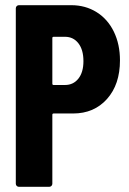

<svg xmlns="http://www.w3.org/2000/svg" viewBox="-20 -721 498 741"><path d="M41 -12V-689Q41 -694 44.5 -697.5Q48 -701 53 -701H255Q310 -701 353 -674Q396 -647 419.5 -598.5Q443 -550 443 -488Q443 -395 393 -339Q343 -283 262 -283H187Q182 -283 182 -278V-12Q182 -7 178.5 -3.5Q175 0 170 0H53Q48 0 44.5 -3.5Q41 -7 41 -12ZM187 -393H231Q263 -393 282.5 -417.5Q302 -442 302 -485Q302 -529 282.5 -554Q263 -579 231 -579H187Q182 -579 182 -574V-398Q182 -393 187 -393Z"/></svg>

Font: Barlow Condensed
Style: Bold
Weight: 700
Width: 3
Designer: Jeremy Tribby
Foundry: Tribby Type
Version: Version 1.500